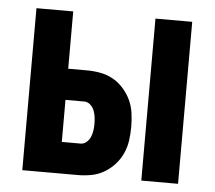

<svg xmlns="http://www.w3.org/2000/svg" viewBox="-43 -567 686 614"><g transform="rotate(5 300.0 -260.0)"><path d="M432 0V-520H550V0ZM50 0V-520H168V-336H228Q250 -336 271.5 -332Q293 -328 312 -317.5Q331 -307 346 -290Q361 -273 370 -253.5Q379 -234 382 -212Q385 -190 385 -168Q385 -146 382 -124.5Q379 -103 370 -83Q361 -63 346 -46.5Q331 -30 312 -19Q293 -8 271.5 -4Q250 0 228 0ZM168 -101H228Q239 -101 247.5 -108.5Q256 -116 260 -126Q264 -136 265.5 -146.5Q267 -157 267 -168Q267 -179 265.5 -190Q264 -201 260 -211Q256 -221 247.5 -228.5Q239 -236 228 -236H168Z"/></g></svg>

Font: R Plex Mono
Style: Bold
Weight: 700
Monospace: yes
Designer: Belleve Invis
Foundry: Belleve Invis
Version: Version 31.8.0